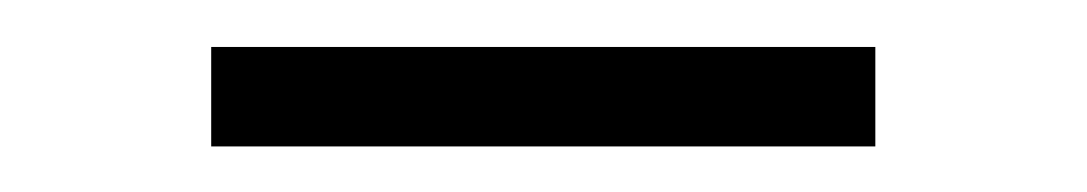

<svg xmlns="http://www.w3.org/2000/svg" viewBox="-20 -617 470 83"><path d="M71.3 -553.7V-596.7H358.4V-553.7Z"/></svg>

Font: Theano Old Style
Style: Regular
Weight: 400
Designer: Alexey Kryukov
Version: Version 2.00